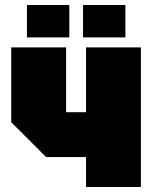

<svg xmlns="http://www.w3.org/2000/svg" viewBox="-20 -750 620 770"><path d="M545 -560V0H325V-120H165L25 -260V-560H245V-300H325V-560ZM88 -600V-730H258V-600ZM313 -600V-730H483V-600Z"/></svg>

Font: Tektur SemiCondensed Black
Style: Regular
Weight: 900
Width: 4
Designer: Adam Jagosz
Foundry: Adam Jagosz
Version: Version 1.005;gftools[0.9.30]